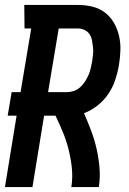

<svg xmlns="http://www.w3.org/2000/svg" viewBox="-24 -755 519 775"><path d="M-4 0 43 -288H7L23 -383H59L102 -640H75L74 -735H291Q321 -735 349.5 -728Q378 -721 400 -704Q422 -687 436 -662.5Q450 -638 456.5 -610Q463 -582 462 -552Q461 -522 456 -492Q451 -462 441 -432Q431 -402 413 -375.5Q395 -349 369.5 -329Q344 -309 315 -298Q330 -264 343.5 -228.5Q357 -193 365.5 -156Q374 -119 377.5 -79.5Q381 -40 375 0H264Q270 -39 266 -77Q262 -115 253 -151Q244 -187 230 -221Q216 -255 200 -288H154L107 0ZM170 -383H245Q259 -383 273 -387.5Q287 -392 298.5 -402Q310 -412 318.5 -425Q327 -438 333 -451.5Q339 -465 342 -479Q345 -493 348 -507Q350 -521 351.5 -535.5Q353 -550 351.5 -564Q350 -578 347.5 -591.5Q345 -605 338 -616Q331 -627 318.5 -633.5Q306 -640 292 -640H213Z"/></svg>

Font: Iosevka QP
Style: Bold Italic
Weight: 700
Italic angle: -9°
Designer: Belleve Invis
Foundry: Belleve Invis
Version: Version 20.0.0; ttfautohint (v1.8.4)